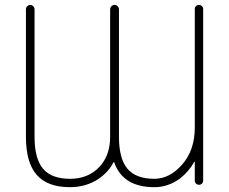

<svg xmlns="http://www.w3.org/2000/svg" viewBox="-20 -775 937 784"><path d="M446.3 -112.3Q446.3 -113.3 445.3 -113.3Q444.3 -113.3 443.4 -112.3Q423.8 -73.2 382.8 -44.9Q332 -10.7 265.6 -10.7Q173.8 -10.7 129.9 -61Q85.9 -111.3 85.9 -215.8V-737.3Q85.9 -744.1 91.3 -749.5Q96.7 -754.9 103.5 -754.9Q110.4 -754.9 115.7 -749.5Q121.1 -744.1 121.1 -737.3V-215.8Q121.1 -127 155.8 -85.9Q190.4 -44.9 265.6 -44.9Q338.9 -44.9 384.3 -91.8Q429.7 -138.7 429.7 -215.8V-736.3Q429.7 -744.1 435.1 -749.5Q440.4 -754.9 447.8 -754.9Q455.1 -754.9 460.4 -749.5Q465.8 -744.1 465.8 -736.3V-215.8Q465.8 -127 500.5 -85.9Q535.2 -44.9 610.4 -44.9Q672.9 -44.9 724.1 -103.5Q775.4 -162.1 775.4 -254.9V-738.3Q775.4 -745.1 780.3 -750Q785.2 -754.9 792.5 -754.9Q799.8 -754.9 804.7 -750Q809.6 -745.1 809.6 -738.3V-37.1Q809.6 -30.3 804.7 -25.4Q799.8 -20.5 792.5 -20.5Q785.2 -20.5 780.3 -25.4Q775.4 -30.3 775.4 -37.1V-113.3Q775.4 -114.3 774.4 -114.7Q773.4 -115.2 773.4 -114.3Q751 -74.2 714.8 -45.9Q666 -10.7 610.4 -10.7Q481.4 -10.7 446.3 -112.3Z"/></svg>

Font: Gen Jyuu Gothic ExtraLight
Style: Regular
Weight: 100
Designer: [Source Han Sans]
Ryoko NISHIZUKA  (kana & ideographs); Paul D. Hunt (Latin, Greek & Cyrillic); Wenlong ZHANG  (bopomofo
Version: Version 1.002.20150607